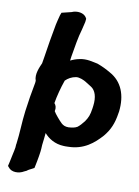

<svg xmlns="http://www.w3.org/2000/svg" viewBox="-104 -864 812 1120"><g transform="rotate(10 302.0 -304.0)"><path d="M63 -173C54 -104 54 -40 45 25L44 29C44 34 44 39 43 46C39 74 31 100 25 134L19 160L25 167C44 194 89 193 118 175L131 169C139 162 148 158 160 152L173 145L176 131C179 114 184 95 187 73L191 46C193 34 193 20 194 5C197 -22 200 -42 202 -67C227 -38 266 -13 318 -11H319C325 -11 331 -10 344 -11C438 -12 495 -62 539 -111C574 -153 591 -194 600 -254L602 -265C613 -362 584 -440 508 -481C484 -495 460 -507 432 -517L430 -518C402 -523 364 -536 321 -526C304 -523 285 -516 269 -508L272 -531C282 -589 291 -650 306 -699L317 -745L319 -764L316 -770C301 -797 259 -802 228 -788L171 -774L165 -758C159 -738 155 -717 150 -697V-696C138 -633 127 -567 117 -500C115 -487 113 -475 111 -464C101 -441 78 -394 92 -357L91 -345C79 -281 71 -235 63 -173ZM222 -248C228 -287 244 -347 257 -383L258 -385V-387C274 -403 295 -415 320 -419C340 -422 367 -410 383 -400L384 -399C395 -393 404 -386 416 -379C442 -362 455 -325 448 -271L446 -256C440 -215 433 -200 417 -176C405 -160 390 -143 377 -134H376C369 -129 350 -124 327 -123C307 -123 295 -129 284 -139C270 -152 240 -187 232 -202C237 -221 232 -237 222 -248Z"/></g></svg>

Font: Hussar Pisanka
Style: BlkKur
Weight: 700
Designer: Robert Jablonski
Foundry: Cannot Into Space Fonts
Version: Version 1.070